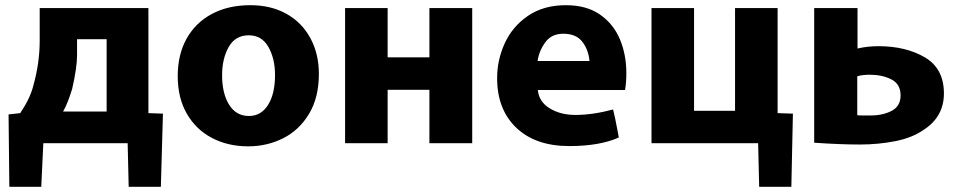

<svg xmlns="http://www.w3.org/2000/svg" viewBox="-20 -524 3688 740"><path d="M608 -86 600 196H476L472 28H147L139 196H16L13 -83L58 -88Q97 -146 109 -196Q133 -282 133 -367V-493H552V-88ZM258 -181Q241 -125 223 -94H391V-373H277V-312Q277 -263 258 -181Z M665 -231Q665 -314 699.5 -375.5Q734 -437 797 -470.5Q860 -504 945 -504Q1024 -504 1083.5 -471Q1143 -438 1176 -377.5Q1209 -317 1209 -239Q1209 -148 1171 -85Q1133 -22 1071 9Q1009 40 937 40H936Q859 40 797.5 8Q736 -24 700.5 -85Q665 -146 665 -231ZM1040 -235Q1040 -298 1014.5 -343Q989 -388 939 -388Q887 -388 861.5 -343Q836 -298 836 -234Q836 -164 863 -120.5Q890 -77 939 -77H940Q986 -77 1013 -119.5Q1040 -162 1040 -235Z M1635 -303V-493H1800V28H1635V-178H1474V28H1310V-493H1474V-303Z M2198 -81Q2264 -81 2343 -102Q2350 -75 2360 -21L2365 6Q2291 39 2174 39Q2044 39 1970 -31.5Q1896 -102 1896 -223Q1896 -293 1925.5 -357.5Q1955 -422 2015 -463Q2075 -504 2161 -504Q2241 -504 2293 -467.5Q2345 -431 2369.5 -372Q2394 -313 2394 -243Q2394 -205 2389 -177H2053Q2057 -132 2098.5 -106.5Q2140 -81 2198 -81ZM2151 -394Q2106 -394 2082 -361.5Q2058 -329 2052 -289H2252Q2248 -333 2224 -363.5Q2200 -394 2151 -394Z M2813 -97V-493H2977V-88L3036 -86L3030 196H2906L2902 28H2491V-493H2655V-97Z M3366 -346Q3471 -346 3544.5 -303Q3618 -260 3618 -164Q3618 -75 3542 -25Q3497 7 3431 20Q3365 33 3294 33Q3218 33 3118 26V-493H3285V-337Q3323 -346 3366 -346ZM3306 -79H3336Q3383 -79 3417 -97Q3451 -115 3451 -156Q3451 -200 3415.5 -218Q3380 -236 3332 -236Q3304 -236 3284 -230V-80Q3291 -79 3306 -79Z"/></svg>

Font: Gmarket Sans TTF Bold
Style: Regular
Weight: 700
Designer: Creative Director : Sungho Lee; Art Director : Kiwoong Choi; Project Manager : Sori Yang, Jongwook Yoon; Font Designer :
Foundry: Sandoll Inc.
Version: Version 1.000;hotconv 1.0.109;makeotfexe 2.5.65596